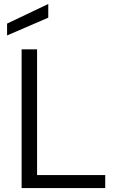

<svg xmlns="http://www.w3.org/2000/svg" viewBox="-20 -949 581 969"><path d="M89.1 -700H167.1V-65.5H511V0H89.1ZM15.7 -829.9 223.6 -928.9V-859.8L15.7 -770.1Z"/></svg>

Font: AF Albert Sans Medium
Style: Regular
Weight: 500
Designer: Andreas Rasmussen
Foundry: a.Foundry
Version: Version 1.300;Glyphs 3.2 (3231)